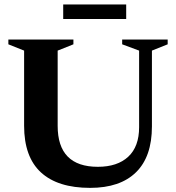

<svg xmlns="http://www.w3.org/2000/svg" viewBox="-20 -852 811 884"><path d="M620.5 -266.5V-619L542.5 -648V-670H752V-648L679.5 -619V-270Q679.5 -130.5 606.2 -58.8Q533 13 395 13Q246 13 168.5 -58.2Q91 -129.5 91 -273V-619L18.5 -648V-670H318V-648L245.5 -619V-272.5Q245.5 -84 430.5 -84Q520.5 -84 570.5 -130.5Q620.5 -177 620.5 -266.5ZM271 -764.5V-831.5H561V-764.5Z"/></svg>

Font: Newsreader 16pt
Style: Bold
Weight: 700
Designer: Hugues Gentile
Foundry: Production Type
Version: Version 1.003; ttfautohint (v1.8.3)